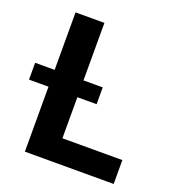

<svg xmlns="http://www.w3.org/2000/svg" viewBox="-168 -811 843 916"><g transform="rotate(20 253.5 -353.5)"><path d="M59.9 -707H206.4V-121.2H510.7V0H59.9ZM-39.1 -415.1H304.1V-329.7H-39.1Z"/></g></svg>

Font: Pretendard Std Variable
Style: Regular
Weight: 400
Designer: Base glyphs from Inter by Rasmus Andersson; Hangeul glyphs from Noto Sans CJK(Source Han Sans) by Jang Soo-young and Kan
Foundry: Kil Hyung-jin
Version: Version 1.309;Glyphs 3.2 (3225)